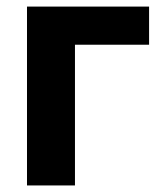

<svg xmlns="http://www.w3.org/2000/svg" viewBox="-20 -566 493 586"><path d="M435 -545.9V-429.5H208.8V0H62.4V-545.9Z"/></svg>

Font: Adwaita Sans
Style: Regular
Weight: 400
Designer: Rasmus Andersson
Foundry: rsms
Version: Version 4.001;git-9221beed3